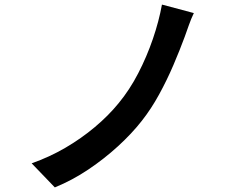

<svg xmlns="http://www.w3.org/2000/svg" viewBox="-20 -785 1040 837"><path d="M825 -728Q813 -703 803 -674.5Q793 -646 785 -624Q764 -567 736 -501.5Q708 -436 673.5 -373Q639 -310 598 -258Q555 -203 495 -148Q435 -93 365 -46Q295 1 219 32L118 -73Q195 -100 264.5 -140.5Q334 -181 393.5 -231Q453 -281 497 -335Q545 -393 582.5 -465.5Q620 -538 646.5 -615.5Q673 -693 686 -765Z"/></svg>

Font: Noto Sans SC SemiBold
Style: Regular
Weight: 600
Designer: Ryoko NISHIZUKA 西塚涼子 (kana, bopomofo & ideographs); Paul D. Hunt (Latin, Greek & Cyrillic); Sandoll Communications 산돌커뮤니
Foundry: Adobe
Version: Version 2.004-H2;hotconv 1.0.118;makeotfexe 2.5.65603